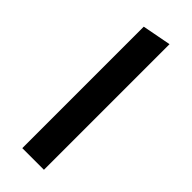

<svg xmlns="http://www.w3.org/2000/svg" viewBox="-181 -532 552 552"><g transform="rotate(45 95.0 -255.5)"><path d="M50.8 0V-493.9L137.8 -510.5H138.8V0Z"/></g></svg>

Font: Foldit Thin
Style: Regular
Weight: 100
Designer: Sophia Tai
Foundry: Sophia Tai
Version: Version 1.003